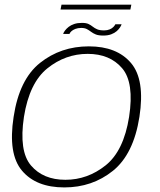

<svg xmlns="http://www.w3.org/2000/svg" viewBox="-20 -794 683 818"><path d="M254 4.5Q373 4.5 461 -66.2Q549 -137 574 -296Q598.5 -454.5 538.2 -525.5Q478 -596.5 358.5 -596.5Q239 -596.5 150.5 -526Q62 -455.5 38 -296Q13.5 -138 73.8 -66.8Q134 4.5 254 4.5ZM258.5 -28Q164 -28 112 -89Q60 -150 82 -296Q105 -441 181.8 -502.8Q258.5 -564.5 353.5 -564.5Q448 -564.5 500.2 -503.5Q552.5 -442.5 530 -296Q507 -151 430 -89.5Q353 -28 258.5 -28ZM420 -642.5Q440 -642.5 454.2 -648Q468.5 -653.5 477.5 -661.5Q486.5 -669.5 491.5 -677.5Q496.5 -685.5 498 -690.5H471.5Q469.5 -686 463.5 -679.5Q457.5 -673 447.2 -668.8Q437 -664.5 423.5 -664.5Q405 -664.5 394 -669.2Q383 -674 375 -680.5Q367 -687 357 -691.8Q347 -696.5 329 -696.5Q310.5 -696.5 296.2 -691.8Q282 -687 272.5 -679.5Q263 -672 257 -664Q251 -656 249 -649.5H276Q277.5 -654.5 283.8 -660.5Q290 -666.5 301 -670.8Q312 -675 326 -675Q341 -675 350.2 -670Q359.5 -665 368 -658.5Q376.5 -652 388.2 -647.2Q400 -642.5 420 -642.5ZM238 -753.5H535.5L539.5 -774H242Z"/></svg>

Font: Anybody SemiExpanded ExtraLight
Style: Italic
Weight: 250
Width: 6
Italic angle: -10°
Version: Version 1.113;gftools[0.9.25]